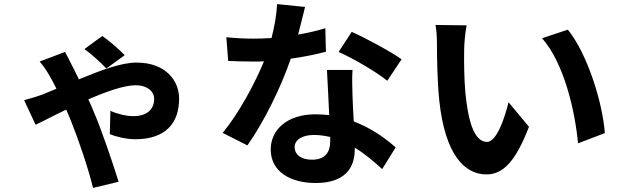

<svg xmlns="http://www.w3.org/2000/svg" viewBox="-20 -836 3040 939"><path d="M590 -566C566 -592 509 -641 480 -660L393 -596C429 -570 471 -532 500 -501ZM174 -535C193 -514 211 -485 222 -466C232 -449 244 -427 256 -402C232 -392 208 -382 186 -373C173 -368 135 -356 98 -346L154 -226C181 -238 237 -268 304 -300C312 -281 320 -262 327 -245C364 -153 411 -16 435 83L560 53C533 -35 475 -206 437 -293C430 -310 422 -329 412 -350C499 -388 587 -419 643 -419C704 -419 734 -386 734 -353C734 -302 700 -268 632 -268C599 -268 555 -278 520 -294L517 -180C545 -168 598 -155 641 -155C788 -155 856 -232 856 -354C856 -441 791 -530 647 -530C573 -530 469 -491 366 -448C352 -478 338 -504 328 -524C321 -539 308 -564 298 -582Z M1944 -546C1894 -582 1771 -649 1700 -680L1636 -582C1704 -552 1817 -487 1874 -441ZM1571 -698C1532 -686 1486 -675 1438 -667C1452 -720 1464 -770 1472 -802L1335 -816C1333 -765 1322 -705 1308 -650C1278 -648 1248 -647 1219 -647C1183 -647 1130 -649 1087 -654L1096 -538C1139 -536 1179 -535 1220 -535C1237 -535 1254 -535 1271 -536C1227 -429 1149 -283 1069 -186L1190 -125C1270 -238 1355 -410 1402 -549C1468 -558 1529 -571 1574 -583ZM1595 -147C1595 -94 1573 -55 1506 -55C1452 -55 1421 -80 1421 -117C1421 -152 1458 -176 1515 -176C1543 -176 1569 -172 1595 -166ZM1579 -494C1582 -434 1587 -347 1590 -273C1569 -275 1546 -277 1523 -277C1385 -277 1304 -202 1304 -105C1304 4 1401 59 1524 59C1665 59 1715 -13 1715 -105V-114C1769 -81 1814 -41 1849 -9L1915 -115C1865 -160 1795 -210 1710 -242C1707 -291 1705 -339 1704 -367C1703 -411 1701 -452 1704 -494Z M2262 -712 2110 -714C2116 -684 2117 -642 2117 -614C2117 -553 2119 -438 2128 -347C2156 -81 2251 17 2359 17C2439 17 2501 -44 2567 -216L2467 -336C2448 -258 2409 -142 2362 -142C2300 -142 2270 -239 2256 -382C2250 -453 2249 -528 2250 -592C2250 -619 2255 -677 2262 -712ZM2757 -691 2631 -649C2739 -527 2792 -294 2807 -135L2938 -185C2927 -337 2851 -576 2757 -691Z"/></svg>

Font: Noto Sans CJK KR Bold
Style: Regular
Weight: 700
Designer: Ryoko NISHIZUKA (kana & ideographs); Paul D. Hunt (Latin, Greek & Cyrillic); Wenlong ZHANG (bopomofo); Sandoll Communica
Foundry: Adobe Systems Incorporated
Version: Version 1.004;PS 1.004;hotconv 1.0.82;makeotf.lib2.5.63406